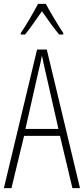

<svg xmlns="http://www.w3.org/2000/svg" viewBox="-20 -969 432 989"><path d="M216 -949H176C153 -905 111 -833 87 -799V-791H109C135 -822 170 -875 196 -911C224 -872 257 -823 285 -791H306V-799C289 -823 241 -902 216 -949ZM353 0H392L221 -714H171L0 0H39L104 -269H289ZM215 -596 281 -305H111L177 -597C185 -631 191 -654 196 -683C202 -654 207 -630 215 -596Z"/></svg>

Font: Noto Sans Telugu ExtraCondensed ExtraLight
Style: Regular
Weight: 200
Width: 2
Designer: Jelle Bosma - Monotype Design Team
Foundry: Monotype Imaging Inc.
Version: Version 2.005